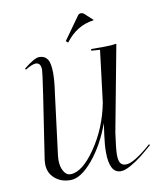

<svg xmlns="http://www.w3.org/2000/svg" viewBox="-80 -765 691 834"><g transform="rotate(-10 265.0 -348.0)"><path d="M248 -593 320 -694Q325 -701 334 -701Q341 -701 346 -697L383 -663L381 -661Q308 -652 257 -585ZM53 -506Q101 -545 122 -545Q146 -545 158 -527.5Q170 -510 170 -466Q170 -431 162 -377L128 -107Q127 -98 127 -89Q127 -60 138.5 -40Q150 -20 168 -20Q220 -20 279.5 -106.5Q339 -193 360 -302L388 -530L350 -533V-540H411Q442 -540 460 -544L462 -542L391 -164Q381 -94 381 -68Q381 -43 388.5 -31.5Q396 -20 413 -20Q448 -20 526 -89L530 -85Q499 -58 478 -41.5Q457 -25 430.5 -10Q404 5 386 5Q336 5 336 -88Q336 -120 342 -163L349 -214Q316 -122 263 -58.5Q210 5 164 5Q122 5 94.5 -19.5Q67 -44 67 -83Q67 -91 68 -100L110 -376Q125 -477 125 -488Q125 -519 103 -520Q87 -520 56 -501Z"/></g></svg>

Font: Kleymissky
Style: Regular
Weight: 500
Italic angle: -8°
Designer: gluk
Foundry: gluk
Version: Version 0.283